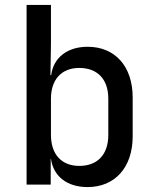

<svg xmlns="http://www.w3.org/2000/svg" viewBox="-20 -750 640 780"><path d="M336 -560C254 -560 197 -516 188 -445H185L187 -572V-730H88V0H186V-105H187C197 -33 253 10 336 10C446 10 519 -69 519 -196V-354C519 -481 447 -560 336 -560ZM420 -202C420 -121 375 -76 302 -76C231 -76 187 -122 187 -202V-349C187 -428 231 -474 302 -474C375 -474 420 -429 420 -349Z"/></svg>

Font: Tekne LDO Medium
Style: Regular
Weight: 500
Monospace: yes
Designer: Alessio Laiso, Mario Rullo, Paolo Rosset
Foundry: Alessio Laiso
Version: Version 1.000;hotconv 1.0.109;makeotfexe 2.5.65596